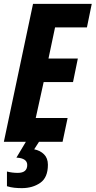

<svg xmlns="http://www.w3.org/2000/svg" viewBox="-24 -734 495 994"><path d="M110 0 61 82Q117 85 117 120Q117 161 68 161Q39 161 12 154V230Q31 236 50 238Q69 240 89 240Q145 240 184.5 212.5Q224 185 224 119Q224 85 204 65Q184 45 153 39L178 0H300L326 -123H161L202 -309H354L379 -431H227L261 -592H426L451 -714H147L-4 0Z"/></svg>

Font: Noto Sans UI Condensed ExtraBold
Style: Italic
Weight: 800
Width: 3
Designer: Monotype Design Team
Foundry: Monotype Imaging Inc.
Version: 1.001